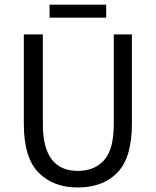

<svg xmlns="http://www.w3.org/2000/svg" viewBox="-20 -806 680 838"><path d="M167 -655.8V-264.2Q167 -60.1 319.8 -60.1Q392.1 -60.1 434.3 -106.7Q476.6 -153.3 476.6 -264.2V-655.8H555.7V-265.6Q555.7 -117.7 492.4 -52.7Q429.2 12.2 319.8 12.2Q211.4 12.2 147.7 -53.2Q84 -118.7 84 -265.6V-655.8ZM443.4 -785.6V-729H196.3V-785.6Z"/></svg>

Font: Varta
Style: Regular
Weight: 400
Designer: Joana Correia, Viktoriya Grabowska, Eben Sorkin
Foundry: Sorkin Type
Version: Version 1.002; ttfautohint (v1.3) -l 8 -r 24 -G 200 -x 12 -H